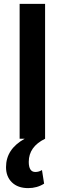

<svg xmlns="http://www.w3.org/2000/svg" viewBox="-20 -714 333 988"><path d="M81 0V-694H212V0Q128 41 128 119Q128 171 162 171Q180 171 196 161L207 231Q171 254 125 254Q72 254 41.5 224.5Q11 195 11 146Q11 53 107 0Z"/></svg>

Font: Cantarell
Style: Bold
Weight: 700
Designer: Dave Crossland, Nikolaus Waxweiler, Florian Fecher, Jacques Le Bailly, Eben Sorkin, Alexei Vanyashin, Alexios Zavras, Em
Version: Version 0.303